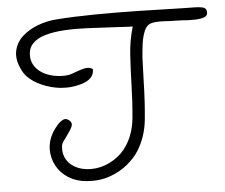

<svg xmlns="http://www.w3.org/2000/svg" viewBox="-53 -776 1037 883"><g transform="rotate(-5 465.5 -334.5)"><path d="M311 45Q264 41 228.5 18.5Q193 -4 174 -39.5Q155 -75 155.5 -115.5Q156 -156 180 -196Q181 -197 183 -200Q188 -208 200.5 -223Q213 -238 228.5 -245.5Q244 -253 260 -237Q270 -227 265 -213Q260 -199 238 -169Q228 -156 221 -145.5Q214 -135 213 -126Q209 -88 227 -60Q245 -32 280 -18.5Q315 -5 360 -10Q403 -15 443 -40Q483 -65 506 -102Q540 -154 547 -226.5Q554 -299 556 -380Q558 -446 562 -514Q566 -582 585 -645Q563 -645 537.5 -647Q512 -649 483 -650H480Q429 -653 374 -655.5Q319 -658 269 -655Q219 -652 180 -640.5Q141 -629 120 -605Q99 -581 103 -540Q107 -511 128.5 -489Q150 -467 184.5 -456Q219 -445 259 -447Q273 -448 286.5 -452.5Q300 -457 313 -462Q346 -474 360.5 -473.5Q375 -473 385 -466Q386 -444 373.5 -429.5Q361 -415 342.5 -407.5Q324 -400 305 -396.5Q286 -393 273 -392Q229 -389 185 -401Q141 -413 106.5 -436Q72 -459 58 -489Q33 -539 41 -578.5Q49 -618 79 -645.5Q109 -673 151.5 -689Q194 -705 238 -708Q318 -714 415 -715Q512 -716 614 -714Q716 -712 811 -709Q823 -709 835 -708.5Q847 -708 859 -708Q862 -708 865 -708Q868 -708 871 -708Q892 -708 911 -704.5Q930 -701 931 -682Q933 -665 916 -658.5Q899 -652 874.5 -651.5Q850 -651 831 -652Q828 -653 813 -653.5Q798 -654 781.5 -654.5Q765 -655 756 -655Q731 -657 709.5 -657Q688 -657 673 -653Q650 -647 639 -621Q628 -595 623.5 -561.5Q619 -528 617 -499Q616 -470 615 -441.5Q614 -413 613 -384Q611 -294 603 -214Q595 -134 555 -71Q536 -41 501.5 -12.5Q467 16 419 33Q371 50 311 45Z"/></g></svg>

Font: Yuji Hentaigana Akari
Style: Regular
Weight: 400
Designer: Kataoka Yuji
Foundry: Kinuta Font Factory
Version: Version 3.002